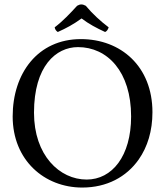

<svg xmlns="http://www.w3.org/2000/svg" viewBox="-20 -834 742 864"><path d="M666 -329C666 -536 523 -658 344 -658C150 -658 37 -504 37 -310C37 -113 180 10 350 10C461 10 549 -38 604 -116C644 -173 666 -245 666 -329ZM331 -622C463 -622 570 -512 570 -310C570 -131 484 -26 370 -26C248 -26 133 -135 133 -327C133 -537 232 -622 331 -622ZM366 -808C351 -816 341 -816 327 -808C296 -774 263 -739 226 -711C228 -702 231 -696 240 -690C278 -707 310 -724 347 -751C380 -726 414 -708 453 -690C462 -694 466 -702 469 -711C433 -738 396 -772 366 -808Z"/></svg>

Font: Libertinus Serif
Style: Regular
Weight: 400
Designer: Philipp H. Poll, Khaled Hosny
Foundry: Caleb Maclennan
Version: Version 7.050;RELEASE